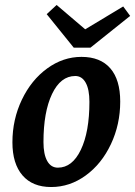

<svg xmlns="http://www.w3.org/2000/svg" viewBox="-20 -740 544 773"><path d="M30 -167Q30 -259 68 -338.5Q106 -418 170 -464.5Q234 -511 308 -511Q384 -511 424 -465Q464 -419 464 -331Q464 -239 426.5 -159.5Q389 -80 325 -33.5Q261 13 186 13Q111 13 70.5 -34Q30 -81 30 -167ZM340 -330Q340 -380 325 -407Q310 -434 283 -434Q224 -434 189.5 -361.5Q155 -289 155 -168Q155 -119 170 -92Q185 -65 213 -65Q271 -65 305.5 -137Q340 -209 340 -330ZM504 -676 344 -548H277L168 -683L208 -720L323 -622L476 -714Z"/></svg>

Font: Andada Pro
Style: Bold Italic
Weight: 700
Italic angle: -7°
Designer: Carolina Giovagnoli
Foundry: Huerta Tipografica
Version: Version 3.005; ttfautohint (v1.8.4)